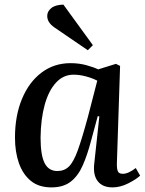

<svg xmlns="http://www.w3.org/2000/svg" viewBox="-20 -799 629 833"><path d="M487 -87Q487 -64 492 -54.5Q497 -45 513 -45Q526 -45 540.5 -52Q555 -59 569 -70L588 -37Q571 -21 536.5 -3.5Q502 14 468 14Q425 14 404 -13Q383 -40 389 -90L411 -294L404 -295L375 -188Q359 -127 339 -81.5Q319 -36 287 -11Q255 14 203 14Q148 14 113.5 -14.5Q79 -43 62 -91.5Q45 -140 45 -202Q45 -296 75 -369Q105 -442 159.5 -483.5Q214 -525 286 -525Q323 -525 355.5 -516Q388 -507 406 -498L483 -522L501 -513ZM229 -57Q259 -57 279 -76.5Q299 -96 317.5 -147Q336 -198 362 -294L402 -449Q381 -460 353 -467.5Q325 -475 299 -475Q255 -475 223 -440.5Q191 -406 174 -344.5Q157 -283 156 -202Q156 -126 173.5 -91.5Q191 -57 229 -57ZM383 -603 361 -581 216 -680Q184 -702 185 -731Q185 -749 202 -763.5Q219 -778 255 -779Z"/></svg>

Font: Literata 36pt Medium
Style: Italic
Weight: 500
Italic angle: -2°
Designer: Latin by Veronika Burian and Jose Scaglione. Greek by Irene Vlachou. Cyrillic by Vera Evstafieva
Foundry: TypeTogether
Version: Version 3.002